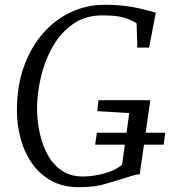

<svg xmlns="http://www.w3.org/2000/svg" viewBox="-20 -771 708 799"><path d="M310 8Q242 8 193 -19.2Q144 -46.5 112.5 -92Q81 -137.5 66 -193.2Q51 -249 50.5 -306Q49.5 -407.5 78 -489.5Q106.5 -571.5 157 -630Q207.5 -688.5 273.8 -719.8Q340 -751 414.5 -751Q464 -751 500.8 -746.2Q537.5 -741.5 564 -735.2Q590.5 -729 608.5 -724Q613.5 -722.5 618.2 -721Q623 -719.5 628.5 -718.5L600.5 -573H551.5L548.5 -674Q529 -687 498 -697Q467 -707 406 -707Q335.5 -707 284.2 -671.2Q233 -635.5 199.8 -577.5Q166.5 -519.5 150.2 -450.5Q134 -381.5 134 -315.5Q135 -264 146 -214.2Q157 -164.5 179.8 -124.2Q202.5 -84 238.5 -60.2Q274.5 -36.5 325 -36.5Q367 -36.5 413.8 -49.2Q460.5 -62 488 -85.5L518 -300.5L385 -308.5L389.5 -354H605.5L561.5 -45.5Q547.5 -45.5 532.8 -40.5Q518 -35.5 496.5 -29Q461 -18.5 416.8 -5.2Q372.5 8 310 8ZM376 -169 383 -218.5H667.5L661 -169Z"/></svg>

Font: Merriweather 36pt Light
Style: Italic
Weight: 300
Italic angle: -7.8°
Version: Version 2.101